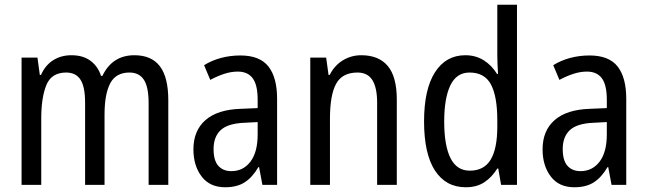

<svg xmlns="http://www.w3.org/2000/svg" viewBox="-20 -780 2731 810"><path d="M547 -547Q619 -547 654.5 -500.5Q690 -454 690 -357V0H607V-345Q607 -413 587 -443.5Q567 -474 526 -474Q469 -474 445 -428.5Q421 -383 421 -296V0H339V-347Q339 -414 319.5 -444Q300 -474 259 -474Q197 -474 175.5 -421Q154 -368 154 -280V0H71V-537H138L148 -464H153Q171 -505 204.5 -526Q238 -547 281 -547Q331 -547 362.5 -523Q394 -499 406 -460H412Q454 -547 547 -547Z M994 -546Q1076 -546 1112.5 -499.5Q1149 -453 1149 -363V0H1087L1073 -75H1070Q1045 -32 1012.5 -11Q980 10 930 10Q865 10 830.5 -35.5Q796 -81 796 -150Q796 -229 847 -273.5Q898 -318 997 -321L1067 -324V-359Q1067 -422 1046 -450Q1025 -478 983 -478Q955 -478 926 -468.5Q897 -459 867 -443L841 -505Q873 -525 912 -535.5Q951 -546 994 -546ZM1010 -262Q941 -259 911 -231Q881 -203 881 -151Q881 -103 901 -80.5Q921 -58 956 -58Q1006 -58 1036.5 -98Q1067 -138 1067 -213V-265Z M1504 -547Q1578 -547 1616 -501.5Q1654 -456 1654 -360V0H1571V-347Q1571 -410 1551 -442Q1531 -474 1488 -474Q1424 -474 1398 -426.5Q1372 -379 1372 -279V0H1289V-537H1356L1366 -464H1371Q1391 -504 1426.5 -525.5Q1462 -547 1504 -547Z M1945 10Q1861 10 1815 -60.5Q1769 -131 1769 -268Q1769 -403 1815 -475Q1861 -547 1943 -547Q1987 -547 2021 -525.5Q2055 -504 2077 -468H2081Q2080 -487 2079 -507.5Q2078 -528 2078 -543V-760H2161V0H2094L2082 -69H2078Q2055 -32 2023 -11Q1991 10 1945 10ZM1962 -60Q2022 -60 2050 -106.5Q2078 -153 2078 -246V-272Q2078 -374 2051 -424Q2024 -474 1961 -474Q1906 -474 1880 -420Q1854 -366 1854 -267Q1854 -166 1880.5 -113Q1907 -60 1962 -60Z M2467 -546Q2549 -546 2585.5 -499.5Q2622 -453 2622 -363V0H2560L2546 -75H2543Q2518 -32 2485.5 -11Q2453 10 2403 10Q2338 10 2303.5 -35.5Q2269 -81 2269 -150Q2269 -229 2320 -273.5Q2371 -318 2470 -321L2540 -324V-359Q2540 -422 2519 -450Q2498 -478 2456 -478Q2428 -478 2399 -468.5Q2370 -459 2340 -443L2314 -505Q2346 -525 2385 -535.5Q2424 -546 2467 -546ZM2483 -262Q2414 -259 2384 -231Q2354 -203 2354 -151Q2354 -103 2374 -80.5Q2394 -58 2429 -58Q2479 -58 2509.5 -98Q2540 -138 2540 -213V-265Z"/></svg>

Font: Noto Sans Malayalam Condensed
Style: Regular
Weight: 400
Width: 3
Designer: Jelle Bosma - Monotype Design Team
Foundry: Monotype Imaging Inc.
Version: Version 2.104; ttfautohint (v1.8.4.7-5d5b)